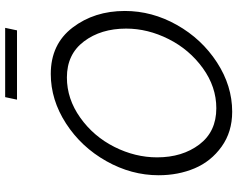

<svg xmlns="http://www.w3.org/2000/svg" viewBox="-110 -826 941 762"><g transform="rotate(-90 361.0 -445.5)"><path d="M346 -849 356 -896H631L621 -849ZM46 -287Q46 -395 102 -494.5Q158 -594 251.5 -654.5Q345 -715 448 -715Q566 -715 632 -628.5Q698 -542 698 -421Q698 -313 642.5 -214.5Q587 -116 494 -55.5Q401 5 298 5Q218 5 159.5 -37Q101 -79 73.5 -144Q46 -209 46 -287ZM628 -416Q628 -516 577 -583.5Q526 -651 434 -651Q349 -651 274.5 -598Q200 -545 158.5 -462.5Q117 -380 117 -293Q117 -193 168 -125.5Q219 -58 312 -58Q397 -58 471 -111.5Q545 -165 586.5 -247.5Q628 -330 628 -416Z"/></g></svg>

Font: Raleway-v4020
Style: Italic
Weight: 400
Italic angle: -12°
Designer: Matt McInerney, Pablo Impallari, Rodrigo Fuenzalida
Foundry: Matt McInerney, Pablo Impallari, Rodrigo Fuenzalida
Version: Version 4.020;PS 004.020;hotconv 1.0.88;makeotf.lib2.5.64775